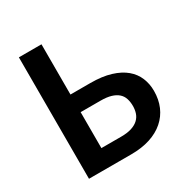

<svg xmlns="http://www.w3.org/2000/svg" viewBox="-167 -856 951 990"><g transform="rotate(-30 309.0 -361.5)"><path d="M332.5 -105Q370 -105 395.2 -113.2Q420.5 -121.5 436 -136Q451.5 -150.5 458 -170Q464.5 -189.5 464.5 -212Q464.5 -236.5 458 -256.5Q451.5 -276.5 436 -290.2Q420.5 -304 395.5 -311.5Q370.5 -319 333 -319H215V-105ZM333 -424Q403.5 -424 453.8 -408.5Q504 -393 535.8 -366.2Q567.5 -339.5 582.5 -303.2Q597.5 -267 597.5 -225.5Q597.5 -174.5 579.8 -133Q562 -91.5 528 -61.8Q494 -32 444.8 -16Q395.5 0 332.5 0H80.5V-723H215V-424Z"/></g></svg>

Font: Lato 2
Style: Bold
Weight: 700
Designer: Lukasz Dziedzic with Adam Twardoch and Botio Nikoltchev
Foundry: tyPoland Lukasz Dziedzic
Version: Version 2.015; 2015-08-06; http://www.latofonts.com/